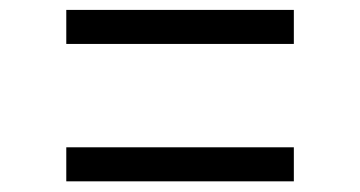

<svg xmlns="http://www.w3.org/2000/svg" viewBox="-20 -500 709 378"><path d="M558.5 -480.5V-413.5H110.5V-480.5ZM558.5 -210V-143H110.5V-210Z"/></svg>

Font: Merriweather 48pt Medium
Style: Regular
Weight: 500
Version: Version 2.100